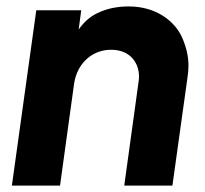

<svg xmlns="http://www.w3.org/2000/svg" viewBox="-20 -578 639 598"><path d="M167 0 211 -319C221 -382 268 -423 326 -423C385 -423 413 -383 413 -339C413 -333 412 -326 411 -319L367 0H517L564 -337C566 -350 567 -362 567 -374C567 -401 561 -428 549 -457C526 -513 465 -558 381 -558C344 -558 312 -551 283 -537C260 -526 241 -509 225 -486L233 -546H93L17 0Z"/></svg>

Font: Plus Jakarta Sans ExtraBold
Style: Italic
Weight: 800
Italic angle: -8°
Designer: Gumpita Rahayu
Foundry: Tokotype
Version: Version 2.071;gftools[0.9.30]